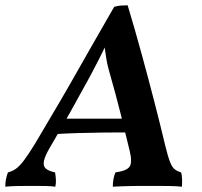

<svg xmlns="http://www.w3.org/2000/svg" viewBox="-50 -702 764 725"><path d="M-30 3Q-30 -12 -27.5 -25Q-25 -38 -20 -51Q-1 -56 12.5 -66.5Q26 -77 42 -98.5Q58 -120 82 -159Q113 -212 147 -269Q181 -326 217 -389Q253 -452 293.5 -523.5Q334 -595 381 -676Q393 -680 406 -681Q419 -682 432 -682Q460 -589 485 -497.5Q510 -406 532.5 -319Q555 -232 574 -152Q584 -111 592 -90.5Q600 -70 610 -62.5Q620 -55 634 -51Q637 -40 637.5 -26Q638 -12 637 3Q619 1 595 0.5Q571 0 548 0Q525 0 510 0Q497 0 480.5 0Q464 0 445.5 0.5Q427 1 409 1.5Q391 2 376 3Q376 -12 378.5 -26Q381 -40 386 -51Q429 -57 439.5 -73Q450 -89 440 -131Q423 -203 405 -274.5Q387 -346 367 -416Q357 -448 351.5 -480.5Q346 -513 342 -552H359Q341 -512 324 -479Q307 -446 289 -412Q253 -346 215.5 -279Q178 -212 139 -146Q120 -114 116 -94.5Q112 -75 123 -65.5Q134 -56 158 -51Q160 -39 161 -25Q162 -11 159 3Q145 1 127.5 0.5Q110 0 92 0Q74 0 57 0Q32 0 11 0.5Q-10 1 -30 3ZM149 -195 173 -254H430L435 -202Q390 -202 341 -201.5Q292 -201 242.5 -199.5Q193 -198 149 -195Z"/></svg>

Font: Vollkorn SemiBold
Style: Italic
Weight: 600
Italic angle: -11°
Designer: Friedrich Althausen
Foundry: Friedrich Althausen
Version: Version 5.000